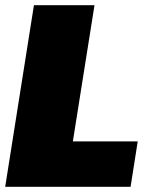

<svg xmlns="http://www.w3.org/2000/svg" viewBox="-20 -720 590 740"><path d="M0 0 110.8 -700H344.2L260.8 -175H510.8L483.3 0Z"/></svg>

Font: BoonTook
Style: Italic
Weight: 400
Italic angle: -9°
Designer: Sungsit Sawaiwan
Foundry: FontUni
Version: Version 3.0